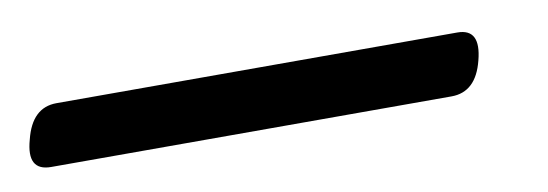

<svg xmlns="http://www.w3.org/2000/svg" viewBox="-69 33 571 200"><g transform="rotate(-10 216.5 133.0)"><path d="M-42 133.5Q-34 101 -8 101H416Q441 101 432.5 133.5Q424.5 165.5 398.5 165.5H-25Q-51 165.5 -42 133.5Z"/></g></svg>

Font: Fraunces 9pt SemiBold
Style: Italic
Weight: 600
Italic angle: -16°
Version: Version 1.000;[b76b70a41]